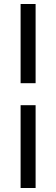

<svg xmlns="http://www.w3.org/2000/svg" viewBox="-20 -710 281 960"><path d="M83 230V-184H158V230ZM158 -294H83V-690H158Z"/></svg>

Font: Lisu Bosa ExtraBold
Style: Regular
Weight: 800
Designer: David Morse, Annie Olsen, Victor Gaultney, Frank Grießhammer (Latin)
Foundry: SIL International
Version: Version 2.000